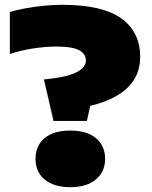

<svg xmlns="http://www.w3.org/2000/svg" viewBox="-20 -770 634 800"><path d="M203 -266 163 -439Q232.5 -445.5 270.5 -457.8Q308.5 -470 323.2 -485.8Q338 -501.5 338 -518Q338 -545 310.2 -560.5Q282.5 -576 215 -576Q168 -576 116 -567.8Q64 -559.5 21 -545V-720Q48 -728.5 85 -735.2Q122 -742 162.2 -746Q202.5 -750 239 -750Q405.5 -750 484.8 -693.8Q564 -637.5 564 -533Q564 -477.5 538 -437.2Q512 -397 465.2 -370.2Q418.5 -343.5 356 -329L342 -266ZM273 10Q205 10 166.5 -21.8Q128 -53.5 128 -108Q128 -163 165.8 -194.5Q203.5 -226 273 -226Q343 -226 380.5 -193.8Q418 -161.5 418 -108Q418 -55 379.8 -22.5Q341.5 10 273 10Z"/></svg>

Font: Encode Sans SC Expanded Black
Style: Regular
Weight: 900
Width: 7
Designer: Multiple Designers
Foundry: Impallari Type
Version: Version 3.002